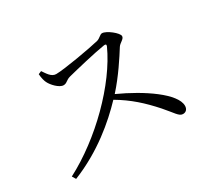

<svg xmlns="http://www.w3.org/2000/svg" viewBox="-128 -919 1255 1134"><g transform="rotate(-30 500.0 -351.5)"><path d="M219 -663C221 -635 227 -614 233 -602C245 -576 285 -533 314 -533C338 -533 342 -551 373 -559C428 -573 567 -607 638 -618C649 -619 655 -617 650 -604C557 -399 321 -164 86 -42L101 -17C291 -93 433 -215 525 -312C615 -259 679 -200 746 -125C799 -65 813 -33 840 -33C863 -33 874 -50 874 -70C874 -153 710 -264 549 -337C622 -418 681 -510 715 -564C728 -584 758 -592 758 -612C758 -634 693 -686 663 -686C649 -686 637 -667 616 -661C561 -647 364 -612 309 -612C276 -612 257 -648 240 -672Z"/></g></svg>

Font: Source Han Serif KR
Style: Regular
Weight: 400
Designer: Ryoko NISHIZUKA 西塚涼子 (kana & ideographs); Frank Grießhammer (Latin, Greek & Cyrillic); Wenlong ZHANG 张文龙 (bopomofo); San
Foundry: Adobe
Version: Version 2.001;hotconv 1.1.0;makeotfexe 2.6.0